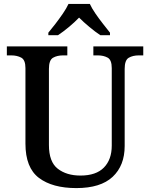

<svg xmlns="http://www.w3.org/2000/svg" viewBox="-20 -951 767 981"><path d="M370 10Q248 10 179 -42Q110 -94 110 -217V-603Q110 -645 88.5 -656.5Q67 -668 38 -668H15V-714H324V-668H302Q272 -668 251 -656Q230 -644 230 -599V-210Q230 -124 275 -89Q320 -54 391 -54Q471 -54 511 -95Q551 -136 551 -207V-603Q551 -645 530 -656.5Q509 -668 480 -668H457V-714H712V-668H689Q659 -668 638 -656Q617 -644 617 -599V-205Q617 -105 555.5 -47.5Q494 10 370 10ZM227 -784Q243 -803 263 -829Q283 -855 301.5 -882Q320 -909 330 -931H439Q449 -909 467.5 -882Q486 -855 506.5 -829Q527 -803 542 -784V-771H493Q467 -788 437 -813Q407 -838 384 -861Q362 -838 332 -813Q302 -788 276 -771H227Z"/></svg>

Font: Noto Serif Tibetan Medium
Style: Regular
Weight: 500
Designer: Monotype Design Team
Foundry: Monotype Imaging Inc.
Version: Version 2.103; ttfautohint (v1.8.4.7-5d5b)